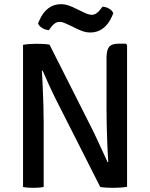

<svg xmlns="http://www.w3.org/2000/svg" viewBox="-20 -897 720 921"><path d="M248.5 -419.5Q230 -456.5 214.2 -491.5Q198.5 -526.5 184.5 -558L181 -557.5Q183 -522.5 185 -479.8Q187 -437 188.2 -393.2Q189.5 -349.5 189.5 -312.5V0Q176 2.5 163.5 3.2Q151 4 140.5 4Q130.5 4 117 3.2Q103.5 2.5 90.5 0V-682Q103.5 -684.5 122.8 -685.8Q142 -687 154 -687Q166.5 -687 184.2 -686.2Q202 -685.5 217.5 -683L429 -264Q448 -224.5 464.8 -187.2Q481.5 -150 496 -119.5L499.5 -120Q496.5 -160 494.8 -205.2Q493 -250.5 492 -293.8Q491 -337 491 -371.5V-621Q491 -656 503.2 -671.8Q515.5 -687.5 548.5 -687.5H583L589.5 -681.5V-1Q576.5 1.5 558 2.8Q539.5 4 525 4Q510 4 493.5 3.2Q477 2.5 461 0ZM298.5 -783Q289.5 -787 281.8 -789.5Q274 -792 265.5 -792Q244 -792 225.5 -767.5L214.5 -752.5Q199 -753 183.5 -762Q168 -771 162.5 -784.5L169.5 -800.5Q185 -836.5 211.2 -856.8Q237.5 -877 273 -877Q290 -877 305 -872Q320 -867 332 -861.5L385 -836Q394.5 -831.5 403.8 -828.8Q413 -826 420.5 -826Q442 -826 460.5 -850.5L471.5 -865Q487.5 -864.5 502.8 -855.8Q518 -847 523.5 -833.5L516.5 -817Q501 -781.5 474.5 -761.2Q448 -741 413 -741Q396 -741 380.8 -746Q365.5 -751 354 -756.5Z"/></svg>

Font: Signika SC
Style: Regular
Weight: 400
Designer: Anna Giedryś
Foundry: Anna Giedryś
Version: Version 2.000; ttfautohint (v1.8.3) -l 8 -r 50 -G 200 -x 9 -